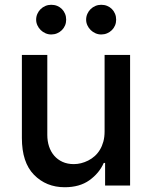

<svg xmlns="http://www.w3.org/2000/svg" viewBox="-20 -775 634 802"><path d="M177.6 -545.5V-211.3Q177.6 -185.7 184.8 -163.5Q192.1 -141.3 206.3 -124.8Q220.5 -108.3 241.1 -98.9Q261.7 -89.5 288.7 -89.5Q318.5 -89.5 348.4 -104.4Q363.3 -111.9 375.9 -123.2Q388.5 -134.6 397.5 -149.7Q406.6 -164.8 411.8 -183.9Q416.9 -203.1 416.9 -226.2V-545.5H523.4V0H419V-94.5H413.4Q394.5 -51.5 353.3 -22Q312.5 7.1 250.4 7.1Q172.9 7.1 121.8 -45.1Q71.4 -96.6 71.4 -198.5V-545.5ZM402.7 -755Q416.2 -755 427.6 -750.4Q438.9 -745.7 447.3 -737.4Q455.6 -729 460.4 -717.7Q465.2 -706.3 465.2 -692.8Q465.2 -679.7 460.4 -668.5Q455.6 -657.3 447.1 -649Q438.6 -640.6 427.2 -635.8Q415.8 -631 402.7 -631Q390.3 -631 378.9 -636Q367.5 -641 358.8 -649.5Q350.1 -658 345 -669.2Q339.8 -680.4 339.8 -692.8Q339.8 -705.6 344.8 -717Q349.8 -728.3 358.5 -736.9Q367.2 -745.4 378.6 -750.2Q389.9 -755 402.7 -755ZM193.9 -755Q207.4 -755 218.8 -750.4Q230.1 -745.7 238.5 -737.4Q246.8 -729 251.6 -717.7Q256.4 -706.3 256.4 -692.8Q256.4 -679.7 251.6 -668.5Q246.8 -657.3 238.3 -649Q229.8 -640.6 218.4 -635.8Q207 -631 193.9 -631Q181.5 -631 170.1 -636Q158.7 -641 150 -649.5Q141.3 -658 136.2 -669.2Q131 -680.4 131 -692.8Q131 -705.6 136 -717Q141 -728.3 149.7 -736.9Q158.4 -745.4 169.7 -750.2Q181.1 -755 193.9 -755Z"/></svg>

Font: Inter P Medium
Style: Regular
Weight: 500
Designer: Rasmus Andersson
Foundry: rsms
Version: Version 3.018;git-588b23468